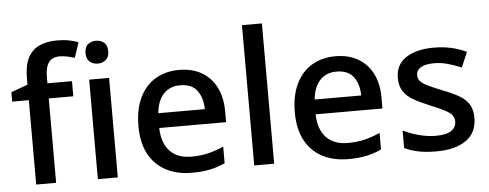

<svg xmlns="http://www.w3.org/2000/svg" viewBox="-51 -896 2638 1036"><g transform="rotate(-5 1268.5 -377.5)"><path d="M348 -457H215V0H107V-457H17V-508L107 -541V-575Q107 -645 128.5 -686.5Q150 -728 190.5 -746.5Q231 -765 287 -765Q323 -765 352.5 -759Q382 -753 402 -745L374 -663Q358 -668 337 -673Q316 -678 293 -678Q253 -678 234 -652Q215 -626 215 -574V-539H348Z M549 -539V0H441V-539ZM496 -745Q520 -745 538.5 -730.5Q557 -716 557 -683Q557 -651 538.5 -636Q520 -621 496 -621Q470 -621 452 -636Q434 -651 434 -683Q434 -716 452 -730.5Q470 -745 496 -745Z M928 -549Q999 -549 1050 -519.5Q1101 -490 1129 -435.5Q1157 -381 1157 -305V-246H795Q797 -164 838.5 -120.5Q880 -77 954 -77Q1006 -77 1046.5 -87Q1087 -97 1130 -116V-26Q1090 -8 1048.5 1Q1007 10 949 10Q871 10 811 -21Q751 -52 717.5 -113.5Q684 -175 684 -266Q684 -356 714.5 -419.5Q745 -483 800 -516Q855 -549 928 -549ZM927 -466Q871 -466 837 -429.5Q803 -393 797 -326H1049Q1048 -388 1019 -427Q990 -466 927 -466Z M1396 0H1288V-760H1396Z M1775 -549Q1846 -549 1897 -519.5Q1948 -490 1976 -435.5Q2004 -381 2004 -305V-246H1642Q1644 -164 1685.5 -120.5Q1727 -77 1801 -77Q1853 -77 1893.5 -87Q1934 -97 1977 -116V-26Q1937 -8 1895.5 1Q1854 10 1796 10Q1718 10 1658 -21Q1598 -52 1564.5 -113.5Q1531 -175 1531 -266Q1531 -356 1561.5 -419.5Q1592 -483 1647 -516Q1702 -549 1775 -549ZM1774 -466Q1718 -466 1684 -429.5Q1650 -393 1644 -326H1896Q1895 -388 1866 -427Q1837 -466 1774 -466Z M2494 -153Q2494 -73 2436 -31.5Q2378 10 2274 10Q2218 10 2177 1.5Q2136 -7 2102 -23V-118Q2138 -100 2185.5 -87Q2233 -74 2277 -74Q2336 -74 2362.5 -92.5Q2389 -111 2389 -142Q2389 -160 2379 -174.5Q2369 -189 2341.5 -204Q2314 -219 2261 -240Q2210 -261 2174 -281.5Q2138 -302 2119.5 -330.5Q2101 -359 2101 -404Q2101 -475 2157.5 -512Q2214 -549 2307 -549Q2357 -549 2400.5 -539.5Q2444 -530 2485 -511L2450 -429Q2414 -444 2377.5 -454.5Q2341 -465 2302 -465Q2255 -465 2230.5 -450Q2206 -435 2206 -409Q2206 -390 2217.5 -376.5Q2229 -363 2257.5 -349Q2286 -335 2336 -315Q2386 -296 2421.5 -276Q2457 -256 2475.5 -227Q2494 -198 2494 -153Z"/></g></svg>

Font: Noto Sans Nag Mundari Medium
Style: Regular
Weight: 500
Version: Version 1.000